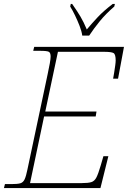

<svg xmlns="http://www.w3.org/2000/svg" viewBox="-33 -951 664 971"><path d="M-13 0 -8 -20H25Q55 -20 69.5 -24Q84 -28 91.5 -44Q99 -60 106 -95L208 -576Q215 -608 219 -631Q223 -654 223 -665Q223 -684 214 -689Q205 -694 170 -694H135L140 -714H594L564 -553H539Q541 -563 544 -581.5Q547 -600 549.5 -618Q552 -636 552 -645Q552 -676 541.5 -682.5Q531 -689 492 -689H260L196 -387H455L451 -362H190L119 -25H381Q413 -25 429 -30Q445 -35 454.5 -53.5Q464 -72 476 -113L490 -161H515L475 0ZM383 -771Q380 -793 369.5 -820Q359 -847 346.5 -873Q334 -899 322 -918L325 -931H332Q358 -894 374 -867Q390 -840 406 -802Q431 -832 461 -864Q491 -896 537 -931H548L545 -918Q502 -881 471.5 -843.5Q441 -806 418 -771Z"/></svg>

Font: Noto Serif Thin
Style: Italic
Weight: 100
Italic angle: -12°
Designer: Monotype Design Team
Foundry: Monotype Imaging Inc.
Version: Version 2.014; ttfautohint (v1.8.4.7-5d5b)